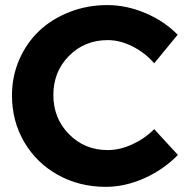

<svg xmlns="http://www.w3.org/2000/svg" viewBox="-20 -725 734 752"><path d="M26.9 -351.1Q26.9 -425.8 55.4 -491.5Q84 -557.1 133.5 -604Q183.1 -650.9 252.4 -678Q321.8 -705.1 399.9 -705.1Q475.6 -705.1 549.8 -673.6Q624 -642.1 675.8 -588.9L584 -477.1Q547.9 -518.6 499 -543.2Q450.2 -567.9 401.9 -567.9Q311.5 -567.9 250.2 -506.1Q189 -444.3 189 -353Q189 -261.7 250.2 -199.5Q311.5 -137.2 401.9 -137.2Q448.7 -137.2 497.6 -159.4Q546.4 -181.6 584 -219.2L676.8 -118.2Q620.6 -60.5 545.2 -26.9Q469.7 6.8 394 6.8Q291 6.8 206.8 -40Q122.6 -86.9 74.7 -168.9Q26.9 -251 26.9 -351.1Z"/></svg>

Font: Montserrat Semi Bold
Style: Regular
Weight: 600
Designer: Julieta Ulanovsky
Foundry: Julieta Ulanovsky
Version: Version 3.001;PS 003.001;hotconv 1.0.70;makeotf.lib2.5.58329